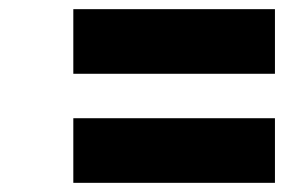

<svg xmlns="http://www.w3.org/2000/svg" viewBox="-20 -553 645 419"><path d="M140 -392V-533H580V-392ZM140 -154V-295H580V-154Z"/></svg>

Font: Overpass Black
Style: Italic
Weight: 900
Italic angle: -10°
Designer: Delve Withrington, Dave Bailey, Thomas Jockin
Foundry: Delve Fonts LLC
Version: Version 4.000